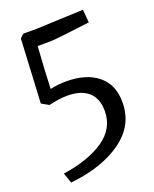

<svg xmlns="http://www.w3.org/2000/svg" viewBox="-143 -744 748 930"><g transform="rotate(-20 231.0 -278.5)"><path d="M198 -572H134Q125 -445 122 -355Q163 -364 204 -364Q308 -364 367.5 -315.5Q427 -267 427 -176Q427 -57 325.5 15.5Q224 88 60 105L42 52Q173 33 252.5 -21Q332 -75 332 -166Q332 -230 294.5 -263.5Q257 -297 186 -297Q145 -297 90 -284L53 -305L70 -634L89 -652H157L400 -662L406 -595Q228 -572 198 -572Z"/></g></svg>

Font: Andada SC
Style: Regular
Weight: 400
Designer: Carolina Giovagnoli
Foundry: Carolina Giovagnoli
Version: Version 1.003